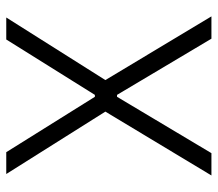

<svg xmlns="http://www.w3.org/2000/svg" viewBox="-60 -618 679 598"><g transform="rotate(-90 279.0 -319.5)"><path d="M31 0 234.5 -338V-323L35.5 -639H103.5L276 -363H282L454.5 -639H523L323.5 -323V-338L526.5 0H457L282 -294H276L100.5 0Z"/></g></svg>

Font: Anek Gurmukhi Light
Style: Regular
Weight: 300
Designer: Sarang Kulkarni (Gurmukhi), Yesha Goshar (Latin)
Foundry: Ek Type
Version: Version 1.003